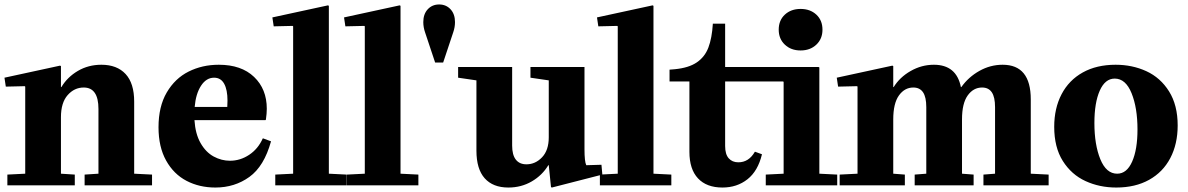

<svg xmlns="http://www.w3.org/2000/svg" viewBox="-22 -830 5323 860"><path d="M247 -536 251 -534V-440H253Q280 -485 327 -512.5Q374 -540 432 -540Q502 -540 540.5 -498.5Q579 -457 579 -375V-52L659 -48V0H357V-48L419 -52V-342Q419 -438 353 -438Q311 -438 281 -404Q251 -370 251 -305V-52L313 -48V0H11V-48L91 -52V-442L89 -444L4 -442L-2 -482Z M958 -540Q1059 -540 1116 -485.5Q1173 -431 1173 -343Q1173 -322 1169 -294L1167 -292H849Q853 -230 876.5 -189Q900 -148 935 -129Q970 -110 1008 -110Q1054 -110 1094 -136.5Q1134 -163 1155 -210H1157L1192 -197Q1161 -85 1095 -37.5Q1029 10 943 10Q871 10 813.5 -20Q756 -50 722 -111Q688 -172 688 -260Q688 -353 725 -416Q762 -479 823 -509.5Q884 -540 958 -540ZM996 -351Q997 -361 997 -379Q997 -428 982 -455Q967 -482 937 -482Q902 -482 878.5 -446Q855 -410 850 -351Z M1447 -806 1451 -804V-52L1531 -48V0H1211V-48L1291 -52V-712L1289 -714L1204 -712L1198 -752Z M1768 -806 1772 -804V-52L1852 -48V0H1532V-48L1612 -52V-712L1610 -714L1525 -712L1519 -752Z M1874 -731Q1874 -767 1894 -788.5Q1914 -810 1945 -810Q1976 -810 1996 -788.5Q2016 -767 2016 -731Q2016 -708 2008 -685L1963 -550H1927L1882 -685Q1874 -708 1874 -731Z M2436 -470 2354 -482V-530H2596V-162Q2596 -106 2604 -90L2672 -92L2676 -48L2450 10L2446 8L2436 -90H2434Q2407 -45 2360 -17.5Q2313 10 2255 10Q2186 10 2149 -31.5Q2112 -73 2112 -155V-470L2030 -482V-530H2272V-178Q2272 -136 2288.5 -115Q2305 -94 2336 -94Q2376 -94 2406 -125.5Q2436 -157 2436 -215Z M2901 -806 2905 -804V-52L2985 -48V0H2665V-48L2745 -52V-712L2743 -714L2658 -712L2652 -752Z M2977 -518 3001 -520Q3063 -526 3099 -550.5Q3135 -575 3151 -617Q3167 -659 3171 -724H3226V-530H3644L3648 -528V-52L3728 -48V0H3408V-48L3488 -52V-463L3486 -465H3226V-176Q3226 -139 3242 -121Q3258 -103 3285 -103Q3332 -103 3359 -150H3361L3391 -139Q3373 -64 3326 -27Q3279 10 3214 10Q3143 10 3104.5 -31Q3066 -72 3066 -150V-465H2977ZM3564 -790Q3607 -790 3634.5 -764.5Q3662 -739 3662 -697Q3662 -656 3634.5 -630Q3607 -604 3564 -604Q3521 -604 3493.5 -630Q3466 -656 3466 -697Q3466 -739 3493.5 -764.5Q3521 -790 3564 -790Z M4287 -52 4339 -48V0H4075V-48L4127 -52V-350Q4127 -395 4112.5 -416.5Q4098 -438 4069 -438Q4030 -438 4004.5 -402.5Q3979 -367 3979 -295V-52L4031 -48V0H3739V-48L3819 -52V-442L3817 -444L3732 -442L3726 -482L3975 -536L3979 -534V-440H3981Q4008 -484 4057 -512Q4106 -540 4161 -540Q4262 -540 4282 -440H4284Q4316 -485 4365 -512.5Q4414 -540 4469 -540Q4595 -540 4595 -385V-52L4675 -48V0H4383V-48L4435 -52V-350Q4435 -395 4420.5 -416.5Q4406 -438 4377 -438Q4338 -438 4312.5 -402.5Q4287 -367 4287 -295Z M4975 -540Q5050 -540 5113 -511Q5176 -482 5214.5 -420.5Q5253 -359 5253 -268Q5253 -185 5220 -122Q5187 -59 5125 -24.5Q5063 10 4978 10Q4903 10 4840 -19Q4777 -48 4738.5 -109Q4700 -170 4700 -262Q4700 -345 4733 -408Q4766 -471 4828 -505.5Q4890 -540 4975 -540ZM4982 -52Q5025 -52 5049 -106Q5073 -160 5073 -250Q5073 -347 5046.5 -412.5Q5020 -478 4971 -478Q4928 -478 4904 -424Q4880 -370 4880 -279Q4880 -182 4906.5 -117Q4933 -52 4982 -52Z"/></svg>

Font: Minipax
Style: Bold
Weight: 700
Designer: Raphaël Ronot, Igor Stepanchenko (Cyrillic)
Foundry: steppetype
Version: Version 1.002